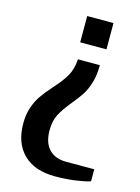

<svg xmlns="http://www.w3.org/2000/svg" viewBox="-111 -773 617 847"><g transform="rotate(15 197.5 -350.0)"><path d="M180 -590V-710H300V-590ZM30 -180Q30 -222 41.5 -254.5Q53 -287 69 -310Q85 -333 113 -365Q149 -404 168 -436.5Q187 -469 190 -515H290Q290 -469 279.5 -434.5Q269 -400 253.5 -376Q238 -352 213 -322Q181 -283 165.5 -253.5Q150 -224 150 -180Q150 -124 178 -94.5Q206 -65 255 -65H385V-10Q360 -2 317 4Q274 10 225 10Q132 10 81 -40Q30 -90 30 -180Z"/></g></svg>

Font: Cuprum
Style: Bold
Weight: 700
Designer: Jovanny Lemonad
Foundry: Jovanny Lemonad
Version: Version 2.000